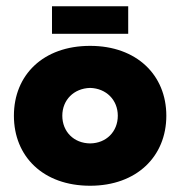

<svg xmlns="http://www.w3.org/2000/svg" viewBox="-20 -591 582 620"><path d="M147.9 -481.9H394V-570.8H147.9ZM271 8.8C421.4 8.8 517.1 -85.9 517.1 -217.3C517.1 -348.6 421.4 -442.9 271 -442.9C119.1 -442.9 24.9 -348.6 24.9 -217.3C24.9 -85.9 119.1 8.8 271 8.8ZM271 -127.9C218.3 -128.4 181.2 -166 181.2 -217.3C181.2 -268.1 218.3 -305.7 271 -307.1C323.2 -305.7 360.4 -268.1 360.4 -217.3C360.4 -166 323.2 -128.4 271 -127.9Z"/></svg>

Font: Now Black
Style: Regular
Weight: 400
Designer: Alfredo Marco Pradil
Foundry: Alfredo Marco Pradil
Version: Version 1.200;hotconv 1.0.109;makeotfexe 2.5.65596